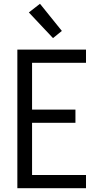

<svg xmlns="http://www.w3.org/2000/svg" viewBox="-20 -998 540 1018"><path d="M72 0V-735H436V-665H150V-417H380V-347H150V-70H436V0ZM261 -796 133 -932 192 -978 308 -834Z"/></svg>

Font: Iosevka Custom
Style: Regular
Weight: 400
Monospace: yes
Designer: Belleve Invis
Foundry: Belleve Invis
Version: Version 32.5.0; ttfautohint (v1.8.4)